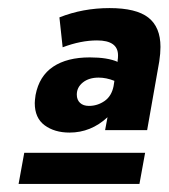

<svg xmlns="http://www.w3.org/2000/svg" viewBox="-20 -741 417 475"><path d="M66 -486Q66 -449 90.5 -431Q115 -413 152 -413Q205 -413 246 -451L240 -419H344L374 -589Q377 -609 377 -625Q377 -674 347 -697.5Q317 -721 251 -721Q185 -721 127 -698L135 -624Q180 -641 220 -641Q272 -641 272 -604Q272 -596 271 -592V-588Q246 -599 202 -599Q146 -599 111.5 -576Q77 -553 68 -506Q66 -492 66 -486ZM26 -286H325L339 -363H40ZM200 -479Q186 -479 178 -486.5Q170 -494 170 -507Q170 -525 185 -537Q200 -549 224 -549Q243 -549 263 -541L261 -528Q256 -503 238.5 -491Q221 -479 200 -479Z"/></svg>

Font: Geom Black
Style: Bold Italic
Weight: 900
Italic angle: -10°
Version: Version 1.102